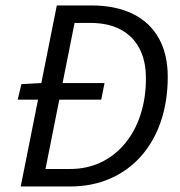

<svg xmlns="http://www.w3.org/2000/svg" viewBox="-20 -676 654 696"><path d="M44.2 -314.7 57.5 -371 130.3 -375H359L346.9 -314.7ZM55.1 0 185.9 -656.3H310.1Q399.3 -656.3 461.4 -625.7Q523.6 -595 555.8 -537.2Q588.1 -479.4 588.1 -397.3Q588.1 -309.6 563.4 -236.7Q538.8 -163.8 492.3 -110.9Q445.9 -58.1 380.2 -29Q314.5 0 233 0ZM144.9 -63.4H233.2Q295.5 -63.4 346.1 -87.6Q396.7 -111.8 433.4 -156.2Q470.1 -200.6 489.5 -260.7Q509 -320.9 509 -392.2Q509 -455.9 485.3 -500.7Q461.5 -545.6 416.6 -569.2Q371.7 -592.9 307.5 -592.9H250.3Z"/></svg>

Font: Source Sans 3
Style: Italic
Weight: 200
Italic angle: -11°
Designer: Paul D. Hunt
Foundry: Adobe
Version: Version 3.046;hotconv 1.0.118;makeotfexe 2.5.65603